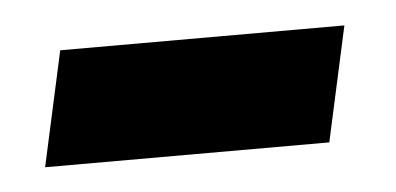

<svg xmlns="http://www.w3.org/2000/svg" viewBox="-26 -360 361 175"><g transform="rotate(-5 155.0 -272.5)"><path d="M10 -220 33 -325H293L270 -220Z"/></g></svg>

Font: Noto Serif Tamil
Style: Bold Italic
Weight: 700
Italic angle: -12°
Designer: Indian Type Foundry, Tom Grace, and the Monotype Design Team
Foundry: Monotype Imaging Inc.
Version: Version 2.003; ttfautohint (v1.8.4.7-5d5b)